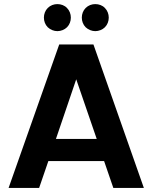

<svg xmlns="http://www.w3.org/2000/svg" viewBox="-20 -917 745 937"><path d="M452 -239H253L352 -530ZM171 0 216 -131H488L533 0H682L436 -700H269L22 0ZM307 -784C332 -809 332 -853 307 -878C295 -891 277 -897 260 -897C243 -897 226 -891 213 -878C188 -853 188 -809 213 -784C226 -772 243 -765 260 -765C277 -765 295 -772 307 -784ZM492 -784C517 -809 517 -853 492 -878C480 -891 462 -897 445 -897C428 -897 411 -891 398 -878C373 -853 373 -809 398 -784C411 -772 428 -765 445 -765C462 -765 480 -772 492 -784Z"/></svg>

Font: Matrixport Bold
Style: Regular
Weight: 600
Designer: Ninad Kale (Devanagari), Jonny Pinhorn (Latin)
Foundry: Indian Type Foundry
Version: Version 2.000;PS 1.0;hotconv 1.0.79;makeotf.lib2.5.61930; tt